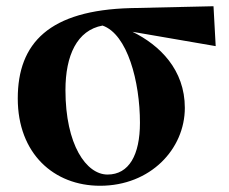

<svg xmlns="http://www.w3.org/2000/svg" viewBox="-20 -579 735 616"><path d="M301 17C463 17 573 -101 573 -233C573 -355 493 -434 405 -477L672 -431L665 -559L399 -553C139 -546 37 -442 37 -263C37 -86 153 17 301 17ZM309 -497C389 -469 429 -317 429 -185C429 -82 394 -19 325 -19C257 -19 190 -114 190 -290C190 -401 227 -482 309 -497Z"/></svg>

Font: GenKiMin2 TW H
Style: Regular
Weight: 900
Version: Version 2.100;PS 2.1;hotconv 16.6.51;makeotf.lib2.5.65220 DE